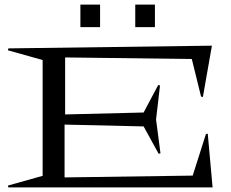

<svg xmlns="http://www.w3.org/2000/svg" viewBox="-20 -809 998 829"><path d="M14.2 -7.8 164.1 -49.8V-549.8L14.2 -591.8L16.1 -600.1L895 -611.8L856 -390.1L848.1 -392.1L808.1 -554.2L261.2 -561V-314.9L600.1 -323.2L663.1 -441.9L670.9 -439.9L653.8 -293L672.9 -147L665 -145L600.1 -263.2L258.8 -271V-43L812 -50.8L869.1 -230L877 -231.9L897.9 0H16.1ZM327.1 -691.9V-789.1H412.1V-691.9ZM564 -691.9V-789.1H648.9V-691.9Z"/></svg>

Font: Halibut Exp
Style: Regular
Weight: 400
Width: 7
Designer: Matteo Maggi
Foundry: Collletttivo
Version: Version 3.080 | FøM Fix